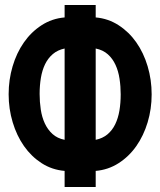

<svg xmlns="http://www.w3.org/2000/svg" viewBox="-20 -749 642 769"><path d="M238.8 -64.5Q188 -68.8 146.7 -95.5Q105.5 -122.1 76.2 -163.8Q46.9 -205.6 30.8 -259.3Q14.6 -313 14.6 -371.6Q14.6 -429.7 30.5 -483.4Q46.4 -537.1 75.7 -579.1Q105 -621.1 146.5 -647.9Q188 -674.8 238.8 -679.2V-729H363.3V-679.2Q413.6 -674.8 455.1 -647.9Q496.6 -621.1 525.9 -579.3Q555.2 -537.6 571.3 -483.6Q587.4 -429.7 587.4 -371.1Q587.4 -312.5 571.3 -259Q555.2 -205.6 525.9 -163.8Q496.6 -122.1 455.1 -95.5Q413.6 -68.8 363.3 -64.5V0H238.8ZM238.8 -554.7Q210.9 -548.8 191.7 -532.5Q172.4 -516.1 160.6 -491.9Q148.9 -467.8 143.8 -437.3Q138.7 -406.7 138.7 -372.6Q138.7 -340.8 143.3 -310.3Q147.9 -279.8 159.4 -254.9Q170.9 -230 190.2 -212.4Q209.5 -194.8 238.8 -189ZM363.3 -189Q391.1 -194.8 410.4 -210.9Q429.7 -227.1 441.4 -251.2Q453.1 -275.4 458.3 -305.9Q463.4 -336.4 463.4 -371.1Q463.4 -403.3 458.7 -433.8Q454.1 -464.4 442.6 -489.3Q431.2 -514.2 411.9 -531.5Q392.6 -548.8 363.3 -554.7Z"/></svg>

Font: Hack
Style: Bold
Weight: 700
Monospace: yes
Designer: Christopher Simpkins
Foundry: Christopher Simpkins
Version: Version 2.017